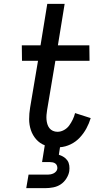

<svg xmlns="http://www.w3.org/2000/svg" viewBox="-20 -755 540 995"><path d="M116 220 128 150H228Q235 150 242.5 148.5Q250 147 257.5 143.5Q265 140 270.5 133.5Q276 127 277 120Q278 112 275.5 104.5Q273 97 267 92.5Q261 88 253.5 86.5Q246 85 239 85H198L212 -2Q186 -12 167.5 -33Q149 -54 140 -81Q131 -108 131 -137.5Q131 -167 136 -197L177 -440H94L93 -520H190L225 -735H315L280 -520H443L444 -440H267L224 -184Q222 -172 221 -159.5Q220 -147 221 -135Q222 -123 225.5 -111.5Q229 -100 236 -91Q243 -82 254 -77Q265 -72 278 -72Q295 -72 311.5 -81Q328 -90 338.5 -104.5Q349 -119 357 -135.5Q365 -152 369 -169L450 -143Q442 -116 428 -90Q414 -64 393.5 -42Q373 -20 346 -7Q319 6 291 8L285 47Q298 51 310 58.5Q322 66 329.5 77Q337 88 339 102.5Q341 117 339 132Q336 151 324 170Q312 189 294.5 200.5Q277 212 256 216Q235 220 216 220Z"/></svg>

Font: Iosevka Curly Medium
Style: Italic
Weight: 500
Italic angle: -9°
Monospace: yes
Designer: Belleve Invis
Foundry: Belleve Invis
Version: Version 22.1.2; ttfautohint (v1.8.4)